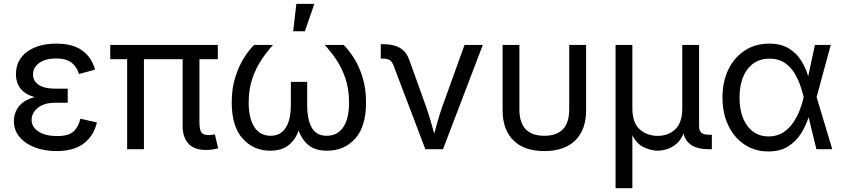

<svg xmlns="http://www.w3.org/2000/svg" viewBox="-20 -781 4415 1005"><path d="M275.4 9.8Q211.9 9.8 161.4 -9.8Q110.8 -29.3 81.8 -64.7Q52.7 -100.1 52.7 -147.5Q52.7 -170.4 61.8 -194.8Q70.8 -219.2 94.5 -240.2Q118.2 -261.2 161.1 -272.9Q121.1 -284.2 100.1 -303.7Q79.1 -323.2 71.3 -346.4Q63.5 -369.6 63.5 -392.1Q63.5 -467.8 122.1 -510.3Q180.7 -552.7 273.9 -552.7Q359.9 -552.7 409.7 -517.1Q459.5 -481.4 477.5 -416.5L393.6 -393.6Q382.3 -431.6 354 -453.4Q325.7 -475.1 273.4 -475.1Q218.8 -475.1 185.8 -451.7Q152.8 -428.2 152.8 -390.6Q152.8 -357.9 181.9 -337.4Q210.9 -316.9 269 -316.9H334.5V-243.2H269Q211.9 -243.2 178.7 -217Q145.5 -190.9 145.5 -153.3Q145.5 -115.7 181.9 -92.3Q218.3 -68.8 279.3 -68.8Q337.9 -68.8 364 -92Q390.1 -115.2 400.9 -159.7L487.3 -140.1Q471.7 -71.3 419.4 -30.8Q367.2 9.8 275.4 9.8Z M1058.1 3.9Q996.6 3.9 966.3 -29.1Q936 -62 936 -121.1V-471.2H733.4V0H645.5V-471.2H557.1V-545.9H1120.1V-471.2H1023.9V-143.1Q1023.9 -105 1033 -89.6Q1042 -74.2 1069.3 -74.2Q1083.5 -74.2 1090.8 -75.2Q1098.1 -76.2 1104.5 -78.1L1122.1 -4.4Q1111.3 -1.5 1094.5 1.2Q1077.6 3.9 1058.1 3.9Z M1394 7.8Q1307.1 7.8 1250 -55.7Q1192.9 -119.1 1192.9 -244.1Q1192.9 -317.9 1211.4 -376.7Q1230 -435.5 1257.3 -478.5Q1284.7 -521.5 1310.5 -545.9H1409.2Q1378.4 -512.2 1349.1 -468.8Q1319.8 -425.3 1300.8 -369.9Q1281.7 -314.5 1281.7 -244.1Q1281.7 -160.6 1311.8 -115.5Q1341.8 -70.3 1396.5 -70.3Q1448.7 -70.3 1475.6 -112.1Q1502.4 -153.8 1502.4 -233.4V-352.5H1587.9V-233.4Q1587.9 -153.8 1612.3 -112.1Q1636.7 -70.3 1689.9 -70.3Q1746.6 -70.3 1776.9 -115.5Q1807.1 -160.6 1807.1 -244.1Q1807.1 -316.4 1787.4 -372.8Q1767.6 -429.2 1738.3 -471.9Q1709 -514.6 1679.7 -545.9H1778.3Q1803.2 -522.5 1830.6 -480.5Q1857.9 -438.5 1877 -379.2Q1896 -319.8 1896 -244.1Q1896 -118.2 1838.9 -55.2Q1781.7 7.8 1692.9 7.8Q1629.4 7.8 1594.5 -21.5Q1559.6 -50.8 1543 -97.7Q1526.4 -49.3 1490.2 -20.8Q1454.1 7.8 1394 7.8ZM1514.6 -617.2 1531.2 -760.7H1625.5L1575.7 -617.2Z M2206.5 0 2040.5 -436.5Q2032.7 -458 2020.3 -466.1Q2007.8 -474.1 1985.4 -474.1H1973.1V-549.8H1987.8Q2039.1 -549.8 2072.8 -530.5Q2106.4 -511.2 2121.6 -469.2L2210.4 -222.2Q2223.1 -186.5 2233.2 -151.1Q2243.2 -115.7 2252.9 -81.5Q2262.2 -115.7 2272.2 -151.1Q2282.2 -186.5 2294.9 -222.2L2411.6 -545.9H2507.3L2298.8 0Z M2829.1 9.8Q2724.6 9.8 2667.7 -45.9Q2610.8 -101.6 2610.8 -204.1V-545.9H2698.7V-208.5Q2698.7 -70.3 2829.1 -70.3Q2959.5 -70.3 2959.5 -208.5V-545.9H3047.9V-204.1Q3047.9 -101.6 2991 -45.9Q2934.1 9.8 2829.1 9.8Z M3202.1 204.1V-545.9H3290V-214.8Q3290 -138.2 3328.6 -104Q3367.2 -69.8 3422.4 -69.8Q3478 -69.8 3514.6 -104.2Q3551.3 -138.7 3551.3 -214.8V-545.9H3639.2V-123.5Q3639.2 -96.7 3650.9 -86.2Q3662.6 -75.7 3691.9 -75.7H3706.1V0H3688.5Q3578.6 0 3557.6 -82Q3543.5 -46.9 3519.8 -27.3Q3496.1 -7.8 3470 0Q3443.8 7.8 3421.9 7.8Q3390.6 7.8 3351.8 -9.3Q3313 -26.4 3290 -73.7V204.1Z M4001.5 11.7Q3931.2 11.7 3877 -24.4Q3822.8 -60.5 3792.2 -124.3Q3761.7 -188 3761.7 -270.5Q3761.7 -354 3792.7 -417.5Q3823.7 -481 3878.9 -516.8Q3934.1 -552.7 4005.4 -552.7Q4068.4 -552.7 4109.6 -527.1Q4150.9 -501.5 4174.8 -462.2Q4198.7 -422.9 4210.4 -381.8L4245.6 -545.9H4328.6L4254.4 -272.9L4336.4 0H4253.4L4212.4 -167.5Q4199.2 -125.5 4174.1 -84.2Q4148.9 -43 4106.9 -15.6Q4064.9 11.7 4001.5 11.7ZM4187 -272.9 4186.5 -274.4Q4180.2 -300.3 4168.7 -334Q4157.2 -367.7 4137.5 -399.9Q4117.7 -432.1 4085.9 -453.1Q4054.2 -474.1 4007.8 -474.1Q3935.5 -474.1 3893.3 -419.4Q3851.1 -364.7 3851.1 -270Q3851.1 -176.8 3892.3 -121.8Q3933.6 -66.9 4002.9 -66.9Q4048.3 -66.9 4080.6 -88.4Q4112.8 -109.9 4134.3 -142.8Q4155.8 -175.8 4168.2 -210.4Q4180.7 -245.1 4186.5 -271.5Z"/></svg>

Font: Inter
Style: Regular
Weight: 400
Designer: Rasmus Andersson
Foundry: rsms
Version: Version 4.001;git-9221beed3